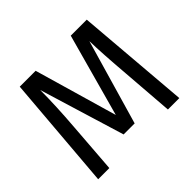

<svg xmlns="http://www.w3.org/2000/svg" viewBox="-158 -891 1094 1094"><g transform="rotate(-45 389.0 -344.5)"><path d="M716 0H624L600 -311Q585 -494 583 -592L434 -78H345L188 -593Q188 -468 175 -304L152 0H62L119 -689H247L392 -188L530 -689H659Z"/></g></svg>

Font: Fira Sans
Style: Regular
Weight: 400
Designer: bBox Type GmbH & Carrois Corporate GbR & Edenspiekermann AG
Foundry: bBox Type GmbH & Carrois Corporate GbR & Edenspiekermann AG
Version: Version 4.301